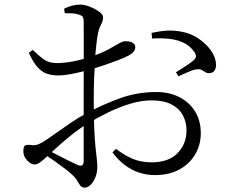

<svg xmlns="http://www.w3.org/2000/svg" viewBox="-20 -791 1040 850"><path d="M266.7 -732.6 263.9 -752.3Q279.8 -760.7 297.7 -765.6Q315.7 -770.6 334.5 -770.6Q353.6 -770.6 377 -761.6Q400.5 -752.6 418.3 -739.7Q436.2 -726.9 436.2 -714.8Q436.2 -697.6 427.6 -682.7Q419 -667.7 414 -644.3Q410 -625.5 406.5 -593.7Q402.9 -562 400.4 -521.8Q397.9 -481.6 396.5 -437.5Q395 -393.5 395 -350.2Q395 -270.7 397.4 -219.6Q399.7 -168.6 403 -137Q406.3 -105.4 408.6 -86.4Q410.9 -67.4 410.9 -50.9Q410.9 -28.7 403.1 -7.9Q395.2 12.9 382.1 26.3Q369 39.7 353.9 39.7Q342.6 39.7 335.7 30.7Q328.9 21.6 321 8Q313.1 -5.7 296.5 -20.1Q284.9 -31.2 263 -47.5Q241.2 -63.8 217.6 -80.7Q193.9 -97.7 174 -108.9L188.4 -128.3Q207.8 -118.7 231.8 -106.2Q255.7 -93.7 279.6 -81.7Q303.4 -69.7 321.7 -61.4Q338.5 -54.6 344.5 -59.7Q350.5 -64.8 350.5 -79.4Q350.5 -117.6 350.5 -181.9Q350.5 -246.3 350.5 -340Q350.5 -382.8 350.6 -436.6Q350.7 -490.3 350.7 -542.9Q350.7 -595.5 350.7 -636.8Q350.7 -678.1 350.5 -694.9Q350.3 -711.4 346 -716.9Q341.6 -722.5 330 -726.1Q316.8 -730.7 301.8 -731.8Q286.7 -732.8 266.7 -732.6ZM125.1 -570Q151.3 -545.3 167.7 -532.6Q184.1 -519.9 200.9 -515.5Q217.8 -511.1 243.5 -511.9Q261.8 -512.9 284.6 -516Q307.3 -519.2 333 -525.7Q358.7 -532.3 384.3 -540.5Q429.6 -555.9 458.3 -571.4Q487 -587 504.9 -597.7Q522.9 -608.5 534.2 -608.5Q540.5 -608.5 548.3 -607.7Q556 -606.9 562.7 -603.9Q569.5 -600.9 574.1 -596.1Q578.7 -591.3 578.9 -582.5Q579.1 -560 547 -543.9Q527.4 -533.9 499.3 -523.2Q471.3 -512.5 441.8 -502.6Q412.3 -492.7 387.4 -485.3Q369.7 -480.5 342.7 -473.7Q315.7 -466.9 287.8 -461.9Q259.9 -456.9 239.8 -456.9Q216.1 -456.9 193.3 -462.7Q170.5 -468.6 149.4 -490.1Q128.3 -511.5 107.6 -557.3ZM168.4 -161.4Q187.6 -173.3 220 -196.2Q252.4 -219.1 289.7 -244.8Q327.1 -270.5 361.7 -288.9Q431.9 -327.1 509.2 -355.3Q586.4 -383.6 671.8 -383.6Q729.9 -383.6 774.1 -361Q818.2 -338.5 843.6 -297.7Q868.9 -256.9 868.9 -201Q868.9 -150.3 844.6 -108.3Q820.3 -66.2 774.7 -41Q729.1 -15.9 665.8 -15.9Q630.4 -15.9 596.9 -26.6Q563.5 -37.3 533.6 -59.5Q503.8 -81.7 477.9 -116.2L493.8 -132.3Q524.2 -107.5 562.7 -89.9Q601.3 -72.3 651.5 -72.3Q726.9 -72.3 766.3 -113.4Q805.7 -154.4 805.7 -213.7Q805.7 -251.2 789 -281.5Q772.4 -311.8 738.3 -329.2Q704.3 -346.6 650.7 -346.6Q605 -346.6 555.4 -331.4Q505.9 -316.2 458.1 -292.8Q410.2 -269.4 367.6 -243.7Q339.6 -227.1 309.5 -203.8Q279.4 -180.5 251.2 -155.7Q222.9 -130.8 198.2 -107.2Q171.3 -82.2 157.7 -72.5Q144.1 -62.8 133.2 -62.8Q124.5 -62.8 116.8 -67.4Q109 -72 101.2 -79.9Q91.5 -89.8 87.4 -100Q83.4 -110.2 83.4 -121.2Q83.4 -138.8 88.8 -144.9Q94.3 -151.1 110.6 -149.5Q131.5 -146.4 143.2 -150Q154.8 -153.6 168.4 -161.4ZM653.3 -620.3 651.1 -645.5Q688.5 -653.6 720 -655.4Q751.5 -657.1 784.3 -650.6Q823.3 -643.8 857.4 -621.2Q891.6 -598.7 913.2 -568.5Q934.8 -538.2 936.4 -506.9Q937.2 -492.3 931.1 -480.8Q924.9 -469.3 910.7 -467.7Q899.3 -465.3 890.9 -470.5Q882.5 -475.6 873 -481.2Q863.4 -486.7 846.7 -483.4Q834 -481.6 810 -471Q785.9 -460.5 770.3 -453.3L758.8 -471.2Q769.5 -477.4 785.6 -487.6Q801.7 -497.8 816.9 -508.4Q832.1 -519.1 838.9 -525.8Q847.3 -534.5 847.5 -542.4Q847.8 -550.3 839.8 -561.7Q819.6 -590.3 789.4 -603.4Q759.1 -616.5 723.9 -619.7Q688.6 -622.8 653.3 -620.3Z"/></svg>

Font: Noto Serif HK
Style: Regular
Weight: 200
Designer: Ryoko NISHIZUKA 西塚涼子 (kana & ideographs); Frank Grießhammer (Latin, Greek & Cyrillic); Wenlong ZHANG 张文龙 (bopomofo); San
Foundry: Adobe
Version: Version 2.001;hotconv 1.1.0;makeotfexe 2.6.0